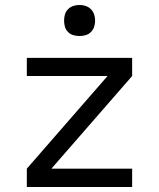

<svg xmlns="http://www.w3.org/2000/svg" viewBox="-20 -753 640 773"><path d="M88 0V-74L413 -447H88V-520H512V-447L187 -74H512V0ZM300 -608Q287 -608 275 -611.5Q263 -615 254 -624Q245 -633 241.5 -645Q238 -657 238 -670Q238 -683 241.5 -695Q245 -707 254 -716Q263 -725 275 -729Q287 -733 300 -733Q313 -733 325 -729Q337 -725 346 -716Q355 -707 359 -695Q363 -683 363 -670Q363 -657 359 -645Q355 -633 346 -624Q337 -615 325 -611.5Q313 -608 300 -608Z"/></svg>

Font: Zed Sans Extended
Style: Regular
Weight: 400
Width: 7
Designer: Belleve Invis
Foundry: Belleve Invis
Version: Version 1.0.0; ttfautohint (v1.8.4)